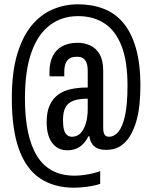

<svg xmlns="http://www.w3.org/2000/svg" viewBox="-20 -719 709 893"><path d="M324 154Q232 154 167 111Q102 68 68.5 -24Q35 -116 35 -262Q35 -383 60 -466.5Q85 -550 127.5 -601Q170 -652 225.5 -675.5Q281 -699 343 -699Q408 -699 461.5 -678.5Q515 -658 553 -613Q591 -568 612 -495.5Q633 -423 633 -320Q633 -275 628.5 -231.5Q624 -188 612.5 -150Q601 -112 582.5 -83Q564 -54 538 -38Q512 -22 475 -22Q447 -22 430.5 -30.5Q414 -39 406 -53.5Q398 -68 396 -85H391Q381 -65 367.5 -50.5Q354 -36 335.5 -28Q317 -20 293 -20Q272 -20 254.5 -28Q237 -36 224 -52.5Q211 -69 204 -93.5Q197 -118 197 -152Q197 -198 211 -229Q225 -260 250 -278.5Q275 -297 310 -304.5Q345 -312 388 -312V-389Q388 -412 382.5 -426.5Q377 -441 366.5 -448Q356 -455 338 -455Q315 -455 302.5 -446.5Q290 -438 284.5 -422Q279 -406 279 -385V-364H211Q210 -369 210 -373.5Q210 -378 210 -382Q210 -429 226 -459.5Q242 -490 271.5 -505Q301 -520 340 -520Q374 -520 401 -507Q428 -494 444 -465.5Q460 -437 460 -390V-125Q460 -104 466 -93.5Q472 -83 487 -83Q511 -83 530.5 -106Q550 -129 561.5 -181.5Q573 -234 573 -321Q573 -435 545 -506Q517 -577 465.5 -610.5Q414 -644 343 -644Q268 -644 212 -602Q156 -560 126 -475Q96 -390 96 -261Q96 -84 152.5 7Q209 98 327 98Q347 98 369.5 95Q392 92 412.5 87Q433 82 446 77V136Q430 142 407.5 146Q385 150 363 152Q341 154 324 154ZM314 -83Q331 -83 344.5 -91.5Q358 -100 367.5 -117Q377 -134 382.5 -158Q388 -182 388 -212V-260Q347 -260 321.5 -250.5Q296 -241 284.5 -219.5Q273 -198 273 -161Q273 -133 277.5 -116Q282 -99 292 -91Q302 -83 314 -83Z"/></svg>

Font: Archivo ExtraCondensed Medium
Style: Regular
Weight: 500
Width: 2
Designer: Hector Gatti
Foundry: Omnibus-Type
Version: Version 2.001